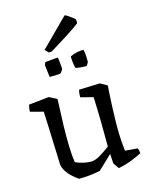

<svg xmlns="http://www.w3.org/2000/svg" viewBox="-127 -938 810 1031"><g transform="rotate(-15 277.5 -422.0)"><path d="M182 12Q167 2 148.5 -14.5Q130 -31 117 -52Q104 -73 103 -93Q103 -111 101.5 -145.5Q100 -180 98.5 -222.5Q97 -265 95.5 -308Q94 -351 92 -385L20 -404Q20 -423 26 -442L138 -454L181 -432L180 -400Q177 -343 175.5 -283Q174 -223 175.5 -170Q177 -117 183 -80Q205 -70 228 -65Q251 -60 267 -60Q290 -60 316 -75Q342 -90 376 -115Q376 -186 375 -253.5Q374 -321 371 -391L301 -409Q301 -420 302 -430Q303 -440 306 -450L422 -454L461 -432L458 -393Q453 -308 451.5 -228Q450 -148 459 -70L529 -64Q535 -49 535 -35Q509 -22 476.5 -9Q444 4 403 12L381 -20L378 -67V-74Q359 -55 339.5 -37Q320 -19 300 0Q276 5 248 8.5Q220 12 182 12ZM317 -568Q313 -585 311 -601.5Q309 -618 309 -634Q328 -643 346.5 -647Q365 -651 384 -651Q389 -632 389.5 -610Q390 -588 390 -583Q390 -581 384.5 -571.5Q379 -562 377 -562Q369 -562 348.5 -563.5Q328 -565 317 -568ZM171 -557 163 -621Q163 -626 166 -633Q169 -640 170 -640Q178 -640 201 -643Q224 -646 240 -646Q241 -646 242.5 -631.5Q244 -617 245.5 -602Q247 -587 247 -583Q247 -579 240.5 -570.5Q234 -562 232 -560Q222 -558 207 -557.5Q192 -557 171 -557ZM201 -685 182 -704 329 -851 335 -856Q338 -856 354.5 -845Q371 -834 387 -820L389 -800Q390 -797 351 -770.5Q312 -744 217 -686Z"/></g></svg>

Font: Labrada
Style: Regular
Weight: 400
Designer: Mercedes Jáuregui
Foundry: Omnibus-Type Team
Version: Version 1.000; ttfautohint (v1.8.4.7-5d5b)